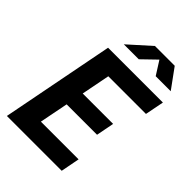

<svg xmlns="http://www.w3.org/2000/svg" viewBox="-268 -1055 1170 1170"><g transform="rotate(45 317.0 -470.0)"><path d="M19 0H491.5L515 -122H190L226.5 -307.5H488.5L511 -423.5H249L285 -608H609.5L633.5 -730H161ZM214 -812.5H343L433.5 -900L489 -812.5H618.5L526 -939.5H355.5Z"/></g></svg>

Font: Monaspace Neon
Style: Bold Italic
Weight: 700
Italic angle: -11°
Designer: Riley Cran & the Lettermatic Team
Foundry: Lettermatic
Version: Version 1.200 (Monaspace Neon)